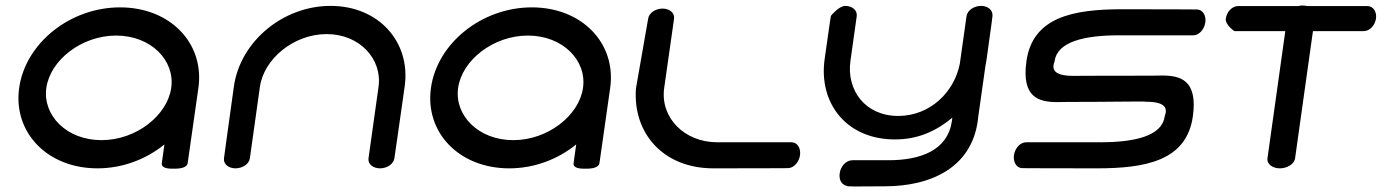

<svg xmlns="http://www.w3.org/2000/svg" viewBox="-20 -612 5062 698"><path d="M416.6 -585.2C234.1 -585.2 72.5 -454.6 49.7 -292.6C27 -130.6 151.9 0 334.4 0C424.7 0 510.4 -32.3 577.7 -86.9L568.3 -19.5C565.3 1.5 597 1.3 610.6 1.3C625.3 1.3 659.5 1.2 662.4 -19.8L701.3 -292.6C724 -454.6 599.1 -585.2 416.6 -585.2ZM602.5 -292.6C588.5 -192.7 475.4 -102.5 348.8 -102.5C222.2 -102.5 134.4 -192.7 148.5 -292.6C162.5 -392.5 275.6 -482.7 402.2 -482.7C528.8 -482.7 616.6 -392.5 602.5 -292.6Z M1181.9 -590.6C1007.1 -590.6 853 -459.5 830.3 -297.9C808.3 -141.7 794.3 -36.8 794.3 -36.8C791.2 -14.7 812.1 0 836.2 0C860.2 0 885.3 -14.6 888.4 -36.6L924.8 -296C939 -397.4 1047.4 -488.1 1167.5 -488.1C1287.5 -488.1 1370.4 -397.4 1356.1 -296C1341.1 -188.8 1319.7 -36.6 1319.7 -36.6C1316.6 -14.6 1337.5 0 1361.6 0C1385.3 0 1409.9 -14 1413.7 -36.2C1413.9 -37.5 1429.2 -141.3 1451.2 -297.9C1473.9 -459.5 1356.7 -590.6 1181.9 -590.6Z M1913.6 -585.2C1731.1 -585.2 1569.5 -454.6 1546.7 -292.6C1524 -130.6 1648.9 0 1831.4 0C1921.7 0 2007.4 -32.3 2074.7 -86.9L2065.3 -19.5C2062.3 1.5 2094 1.3 2107.6 1.3C2122.3 1.3 2156.5 1.2 2159.4 -19.8L2198.3 -292.6C2221 -454.6 2096.1 -585.2 1913.6 -585.2ZM2099.5 -292.6C2085.5 -192.7 1972.4 -102.5 1845.8 -102.5C1719.2 -102.5 1631.4 -192.7 1645.5 -292.6C1659.5 -392.5 1772.6 -482.7 1899.2 -482.7C2025.8 -482.7 2113.6 -392.5 2099.5 -292.6Z M2388.5 -580.8C2364.4 -580.8 2339.5 -565.9 2336.3 -544.1L2291.9 -290.3L2291.9 -289.8C2280.3 -130.9 2388.1 0 2573.7 0C2735.3 0 2843.8 -0.7 2843.8 -0.7C2866.5 -0.7 2885 -23.6 2888.4 -47.8C2891.8 -71.9 2879.8 -94.8 2857 -94.8L2587 -94.8C2469 -94.8 2379.4 -183.6 2394.6 -292.2C2408.9 -393.8 2426.1 -513.9 2429.8 -539.3L2430.4 -544.2C2433.4 -566.2 2412.6 -580.8 2388.5 -580.8Z M3566.7 -396.5C3587.1 -541.5 3588.1 -553 3588.1 -554C3589.7 -575.6 3571.6 -590.6 3546.3 -590.6C3522.1 -590.6 3496.8 -575.4 3493.6 -552.6L3469.4 -380.6C3449.5 -277.7 3361.5 -190.5 3245.4 -190.5C3125.4 -190.5 3056.7 -284 3071.7 -390.6C3087.4 -502.1 3094.5 -552.6 3094.5 -552.6C3097.7 -575.4 3077 -590.6 3052.8 -590.6C3029.8 -590.6 3000.7 -554.5 3000.7 -554.5C3000.3 -552.8 2998.3 -542.9 2977.9 -397.4C2955.3 -236.7 3057.2 -105.1 3233.4 -105.1C3317.7 -105.1 3383.2 -135.4 3442.2 -184.2L3440.5 -172C3425.5 -65.4 3326.9 -29.5 3209.7 -29.5C3091.2 -29.5 3079.1 -29.5 3079.1 -29.5C3055.1 -29.5 3036.1 -6.7 3032.7 17.6C3029.8 38.3 3036.4 56.8 3056.1 63.2C3064.2 67.6 3083.6 65.3 3196.3 65.3C3365.3 65.3 3511.4 -3.2 3534.7 -173.1C3534.9 -174 3536.3 -187.4 3536.3 -187.4C3536.8 -189.7 3540.7 -217.8 3562.6 -373.5C3564.3 -381.2 3565.6 -388.6 3566.7 -396.5Z M3810.2 -376.2C3811.3 -383.3 3813.4 -385.3 3814.1 -390.2C3823.9 -460.3 3921.5 -483.6 4047.3 -483.6C4158.8 -483.6 4317.3 -483.5 4317.3 -483.5C4340.1 -483.5 4358.5 -506.4 4361.9 -530.6C4365.3 -554.7 4353.3 -577.6 4330.6 -577.6C4330.6 -577.6 4222.2 -578.4 4060.6 -578.4C3882 -578.4 3734.1 -550.4 3711.5 -389.5C3692.8 -256.2 3758.2 -240.9 3823.3 -240.9C3836.6 -240.9 3849.8 -241.4 3862.3 -241.4C4015 -241.4 4136 -244.1 4144.8 -242.3L4145.5 -242.1L4147 -242.1C4219 -242.2 4219.8 -216.2 4217.9 -202.6C4216.8 -195.3 4214.6 -193.1 4213.9 -188.1C4204.1 -118.1 4106.5 -94.8 3980.7 -94.8C3869.2 -94.8 3710.7 -94.8 3710.7 -94.8C3687.9 -94.8 3669.5 -71.9 3666.1 -47.8C3662.7 -23.6 3674.7 -0.7 3697.4 -0.7C3697.4 -0.7 3805.8 0 3967.4 0C4146 0 4293.9 -28 4316.5 -188.9C4335.2 -322.1 4269.8 -337.5 4204.7 -337.4C4191.4 -337.4 4178.2 -336.9 4165.7 -336.9C4001.9 -336.9 3882.7 -336.2 3880.4 -336.2C3808.9 -336.5 3808.1 -362.2 3810.2 -376.2Z M4467.4 -498.9C4470.5 -498.6 4545.5 -498.8 4652.6 -498.8C4633.6 -364.1 4587.8 -36.8 4587.8 -36.8C4584.7 -14.8 4607.2 0 4632.8 0C4658.4 0 4685.1 -14.6 4688.2 -36.8L4753.1 -498.8C4854.1 -498.9 4937.9 -498.9 4937.9 -498.9C4960.4 -498.9 4979 -521 4982.3 -544.5C4985.6 -567.9 4973.4 -590 4950.7 -590H4731.7C4729.4 -590.6 4721.6 -592 4716 -592C4710.3 -592 4706.5 -591.6 4699.7 -590H4480.6C4458.1 -589.4 4439.7 -568.2 4436.3 -544.5C4433.2 -522 4467.4 -498.9 4467.4 -498.9Z"/></svg>

Font: Hi.
Style: Black
Weight: 400
Designer: Mew Too, Robert Jablonski
Foundry: Cannot Into Space Fonts
Version: Version 1.996